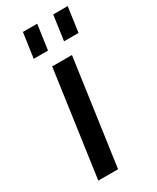

<svg xmlns="http://www.w3.org/2000/svg" viewBox="-191 -793 695 850"><g transform="rotate(-30 157.0 -368.5)"><path d="M222 -540 146 0H45L121 -540ZM158 -737 140 -610H67L85 -737ZM314 -737 296 -610H222L240 -737Z"/></g></svg>

Font: Pathway Extreme 28pt Medium
Style: Italic
Weight: 500
Italic angle: -8°
Designer: Eduardo Rodriguez Tunni
Foundry: Eduardo Rodriguez Tunni
Version: Version 1.001;gftools[0.9.26]